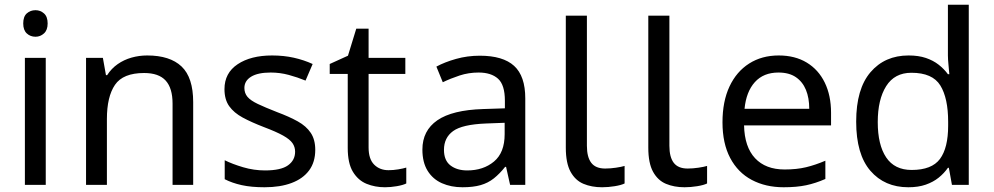

<svg xmlns="http://www.w3.org/2000/svg" viewBox="-20 -780 4192 810"><path d="M173 -536V0H85V-536ZM130 -737Q150 -737 165.5 -723.5Q181 -710 181 -681Q181 -653 165.5 -639Q150 -625 130 -625Q108 -625 93 -639Q78 -653 78 -681Q78 -710 93 -723.5Q108 -737 130 -737Z M601 -546Q697 -546 746 -499.5Q795 -453 795 -349V0H708V-343Q708 -408 679 -440Q650 -472 588 -472Q499 -472 465 -422Q431 -372 431 -278V0H343V-536H414L427 -463H432Q450 -491 476.5 -509.5Q503 -528 535 -537Q567 -546 601 -546Z M1310 -148Q1310 -96 1284 -61Q1258 -26 1210 -8Q1162 10 1096 10Q1040 10 999.5 1Q959 -8 928 -24V-104Q960 -88 1005.5 -74.5Q1051 -61 1098 -61Q1165 -61 1195 -82.5Q1225 -104 1225 -140Q1225 -160 1214 -176Q1203 -192 1174.5 -208Q1146 -224 1093 -244Q1041 -264 1004 -284Q967 -304 947 -332Q927 -360 927 -404Q927 -472 982.5 -509Q1038 -546 1128 -546Q1177 -546 1219.5 -536.5Q1262 -527 1299 -510L1269 -440Q1235 -454 1198 -464Q1161 -474 1122 -474Q1068 -474 1039.5 -456.5Q1011 -439 1011 -409Q1011 -387 1024 -371.5Q1037 -356 1067.5 -341.5Q1098 -327 1149 -307Q1200 -288 1236 -268Q1272 -248 1291 -219.5Q1310 -191 1310 -148Z M1619 -62Q1639 -62 1660 -65.5Q1681 -69 1694 -73V-6Q1680 1 1654 5.5Q1628 10 1604 10Q1562 10 1526.5 -4.5Q1491 -19 1469 -55Q1447 -91 1447 -156V-468H1371V-510L1448 -545L1483 -659H1535V-536H1690V-468H1535V-158Q1535 -109 1558.5 -85.5Q1582 -62 1619 -62Z M2004 -545Q2102 -545 2149 -502Q2196 -459 2196 -365V0H2132L2115 -76H2111Q2088 -47 2063.5 -27.5Q2039 -8 2007.5 1Q1976 10 1931 10Q1883 10 1844.5 -7Q1806 -24 1784 -59.5Q1762 -95 1762 -149Q1762 -229 1825 -272.5Q1888 -316 2019 -320L2110 -323V-355Q2110 -422 2081 -448Q2052 -474 1999 -474Q1957 -474 1919 -461.5Q1881 -449 1848 -433L1821 -499Q1856 -518 1904 -531.5Q1952 -545 2004 -545ZM2030 -259Q1930 -255 1891.5 -227Q1853 -199 1853 -148Q1853 -103 1880.5 -82Q1908 -61 1951 -61Q2019 -61 2064 -98.5Q2109 -136 2109 -214V-262Z M2520 10Q2476 10 2441.5 -4.5Q2407 -19 2387 -55.5Q2367 -92 2367 -157V-714H2456V-165Q2456 -117 2474.5 -93Q2493 -69 2533 -69Q2555 -69 2578.5 -72.5Q2602 -76 2615 -80V-6Q2601 1 2573.5 5.5Q2546 10 2520 10Z M2868 10Q2824 10 2789.5 -4.5Q2755 -19 2735 -55.5Q2715 -92 2715 -157V-714H2804V-165Q2804 -117 2822.5 -93Q2841 -69 2881 -69Q2903 -69 2926.5 -72.5Q2950 -76 2963 -80V-6Q2949 1 2921.5 5.5Q2894 10 2868 10Z M3265 -546Q3334 -546 3383.5 -516Q3433 -486 3459.5 -431.5Q3486 -377 3486 -304V-251H3119Q3121 -160 3165.5 -112.5Q3210 -65 3290 -65Q3341 -65 3380.5 -74.5Q3420 -84 3462 -102V-25Q3421 -7 3381 1.5Q3341 10 3286 10Q3210 10 3151.5 -21Q3093 -52 3060.5 -113.5Q3028 -175 3028 -264Q3028 -352 3057.5 -415Q3087 -478 3140.5 -512Q3194 -546 3265 -546ZM3264 -474Q3201 -474 3164.5 -433.5Q3128 -393 3121 -321H3394Q3394 -367 3380 -401Q3366 -435 3337.5 -454.5Q3309 -474 3264 -474Z M3812 10Q3712 10 3652 -59.5Q3592 -129 3592 -267Q3592 -405 3652.5 -475.5Q3713 -546 3813 -546Q3855 -546 3886 -535.5Q3917 -525 3940 -507Q3963 -489 3979 -467H3985Q3984 -480 3981.5 -505.5Q3979 -531 3979 -546V-760H4067V0H3996L3983 -72H3979Q3963 -49 3940 -30.5Q3917 -12 3885.5 -1Q3854 10 3812 10ZM3826 -63Q3911 -63 3945.5 -109.5Q3980 -156 3980 -250V-266Q3980 -366 3947 -419.5Q3914 -473 3825 -473Q3754 -473 3718.5 -416.5Q3683 -360 3683 -265Q3683 -169 3718.5 -116Q3754 -63 3826 -63Z"/></svg>

Font: lguzrati25
Style: Book
Weight: 400
Designer: Jelle Bosma - Monotype Design Team, Universal Thirst
Foundry: Monotype Imaging Inc.
Version: Version 2.106